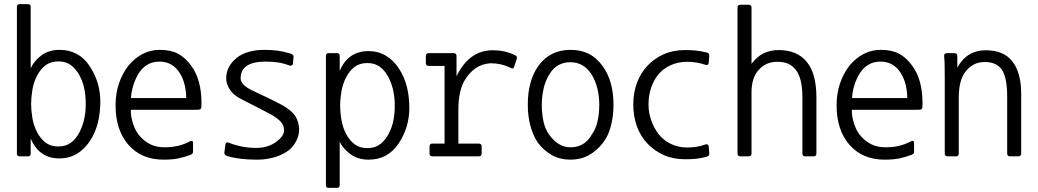

<svg xmlns="http://www.w3.org/2000/svg" viewBox="-20 -716 5040 932"><path d="M62 -683Q62 -696 76 -696H115Q129 -696 129 -683V-385Q148 -424 183.5 -449Q219 -474 269 -474Q363 -474 415 -395.5Q467 -317 467 -223Q467 -170 455.5 -122Q444 -74 417 -32.5Q390 9 352.5 31Q315 53 269 53Q170 53 129 -43V30Q129 43 115 43H76Q62 43 62 30ZM396 -212Q397 -241 390.5 -278.5Q384 -316 367 -348Q350 -380 325 -399Q300 -418 263 -418Q226 -418 201 -399Q176 -380 159.5 -348Q143 -316 137 -278.5Q131 -241 131 -212Q131 -181 137 -144.5Q143 -108 159.5 -75.5Q176 -43 201 -24Q226 -5 263 -5Q300 -5 325 -24Q350 -43 366.5 -75.5Q383 -108 390 -144.5Q397 -181 396 -212Z M884 -240Q884 -271 876.5 -303Q869 -335 854 -359Q819 -417 754 -417Q689 -417 652 -358Q635 -329 626 -298Q617 -267 616 -240ZM615 -183Q614 -151 626.5 -113.5Q639 -76 661 -52.5Q683 -29 711 -15Q739 -1 779 -1Q814 -1 844 -8Q874 -15 904 -31Q916 -36 917 -24V22Q917 30 906 35Q875 47 845.5 53Q816 59 774 59Q667 59 604 -12.5Q541 -84 541 -205Q541 -315 603 -397Q668 -474 755 -474Q809 -474 844.5 -455Q880 -436 908 -397Q958 -330 958 -215Q958 -203 957.5 -196.5Q957 -190 954 -187Q951 -184 943.5 -183.5Q936 -183 922 -183Z M1091 -23Q1155 2 1223 2Q1280 2 1319.5 -26.5Q1359 -55 1359 -84Q1359 -111 1337 -131Q1315 -151 1283 -167Q1249 -185 1216.5 -201.5Q1184 -218 1151 -235Q1113 -254 1095.5 -281.5Q1078 -309 1078 -335Q1078 -367 1092 -392Q1106 -417 1130 -436Q1154 -455 1188.5 -464.5Q1223 -474 1262 -474Q1298 -474 1328 -470Q1358 -466 1390 -456Q1397 -454 1401.5 -450Q1406 -446 1405 -440L1402 -408Q1401 -400 1395.5 -398Q1390 -396 1385 -398Q1356 -409 1329 -413Q1302 -417 1269 -417Q1148 -417 1148 -335Q1148 -320 1164 -303.5Q1180 -287 1219 -270Q1257 -252 1287.5 -237.5Q1318 -223 1355 -203Q1399 -177 1415.5 -149Q1432 -121 1432 -85Q1432 -56 1415 -26Q1398 4 1369.5 22Q1341 40 1304 49.5Q1267 59 1229 59Q1205 59 1186.5 58Q1168 57 1151.5 55Q1135 53 1118.5 50Q1102 47 1084 42Q1068 37 1069 25L1074 -14Q1077 -29 1091 -23Z M1562 -445Q1562 -458 1576 -458H1615Q1629 -458 1629 -445V-372Q1670 -468 1769 -468Q1815 -468 1852.5 -446Q1890 -424 1917 -382.5Q1944 -341 1955.5 -293Q1967 -245 1967 -192Q1967 -98 1915 -19.5Q1863 59 1769 59Q1719 59 1683.5 34Q1648 9 1629 -27V183Q1629 196 1615 196H1576Q1562 196 1562 183ZM1896 -203Q1897 -234 1890 -270.5Q1883 -307 1866.5 -339.5Q1850 -372 1825 -391Q1800 -410 1763 -410Q1726 -410 1701 -391Q1676 -372 1659.5 -339.5Q1643 -307 1637 -270.5Q1631 -234 1631 -203Q1631 -174 1637 -136.5Q1643 -99 1659.5 -67Q1676 -35 1701 -16Q1726 3 1763 3Q1800 3 1825 -16Q1850 -35 1867 -67Q1884 -99 1890.5 -136.5Q1897 -174 1896 -203Z M2304 -19Q2318 -19 2318 -5V29Q2318 43 2304 43H2079Q2065 43 2065 29V-5Q2065 -19 2079 -19H2138V-396H2061Q2047 -396 2047 -410V-444Q2047 -458 2061 -458H2182Q2196 -458 2196 -444V-346Q2257 -472 2372 -472Q2431 -472 2478 -449Q2488 -445 2489 -439Q2490 -433 2487 -426L2475 -390Q2472 -383 2467.5 -383.5Q2463 -384 2456 -388Q2412 -409 2362 -409Q2280 -405 2232 -320Q2205 -268 2205 -184V-19Z M2889 -208Q2889 -247 2880 -285Q2871 -323 2852 -354Q2814 -414 2749 -414Q2681 -414 2646 -354Q2627 -323 2618.5 -285Q2610 -247 2610 -208Q2610 -165 2618 -127Q2626 -89 2646 -62Q2690 -1 2749 -1Q2818 -1 2852 -62Q2872 -89 2880.5 -127Q2889 -165 2889 -208ZM2958 -208Q2958 -153 2945.5 -104.5Q2933 -56 2907 -23Q2877 16 2838 37.5Q2799 59 2749 59Q2699 59 2660 37.5Q2621 16 2591 -23Q2567 -59 2554.5 -106Q2542 -153 2542 -208Q2542 -321 2591 -393Q2648 -474 2749 -474Q2800 -474 2838.5 -454.5Q2877 -435 2907 -393Q2958 -320 2958 -208Z M3410 45Q3383 52 3361 54.5Q3339 57 3305 57Q3247 57 3201.5 36.5Q3156 16 3122 -20Q3088 -56 3071 -104.5Q3054 -153 3054 -209Q3054 -266 3072 -314Q3090 -362 3123 -397Q3156 -432 3201.5 -452.5Q3247 -473 3305 -473Q3336 -473 3359 -470.5Q3382 -468 3411 -461Q3424 -458 3423 -444L3420 -410Q3418 -398 3406 -401Q3382 -409 3360.5 -412.5Q3339 -416 3314 -416Q3272 -416 3235.5 -399.5Q3199 -383 3176 -355Q3153 -327 3140.5 -289.5Q3128 -252 3128 -209Q3128 -170 3141 -132.5Q3154 -95 3176.5 -65.5Q3199 -36 3235.5 -18Q3272 0 3314 0Q3339 0 3359 -3Q3379 -6 3405 -15Q3416 -18 3420 -8L3423 28Q3424 42 3410 45Z M3943 29Q3943 43 3929 43H3889Q3875 43 3875 29V-242Q3875 -290 3867 -323.5Q3859 -357 3842.5 -377.5Q3826 -398 3805 -407Q3784 -416 3753 -416Q3698 -416 3663 -377Q3628 -338 3628 -269V29Q3628 43 3614 43H3574Q3560 43 3560 29V-679Q3560 -693 3574 -693H3614Q3628 -693 3628 -679V-406Q3656 -443 3688.5 -458Q3721 -473 3760 -473Q3849 -473 3896 -416Q3943 -359 3943 -243Z M4384 -240Q4384 -271 4376.5 -303Q4369 -335 4354 -359Q4319 -417 4254 -417Q4189 -417 4152 -358Q4135 -329 4126 -298Q4117 -267 4116 -240ZM4115 -183Q4114 -151 4126.5 -113.5Q4139 -76 4161 -52.5Q4183 -29 4211 -15Q4239 -1 4279 -1Q4314 -1 4344 -8Q4374 -15 4404 -31Q4416 -36 4417 -24V22Q4417 30 4406 35Q4375 47 4345.5 53Q4316 59 4274 59Q4167 59 4104 -12.5Q4041 -84 4041 -205Q4041 -315 4103 -397Q4168 -474 4255 -474Q4309 -474 4344.5 -455Q4380 -436 4408 -397Q4458 -330 4458 -215Q4458 -203 4457.5 -196.5Q4457 -190 4454 -187Q4451 -184 4443.5 -183.5Q4436 -183 4422 -183Z M4937 29Q4937 43 4923 43H4883Q4869 43 4869 29V-246Q4869 -338 4844 -376.5Q4819 -415 4759 -415Q4706 -415 4670 -372.5Q4634 -330 4634 -244V29Q4634 43 4620 43H4580Q4566 43 4566 29V-331Q4566 -374 4565.5 -398Q4565 -422 4563 -444Q4562 -451 4566.5 -454.5Q4571 -458 4577 -458H4613Q4627 -458 4627 -444V-388Q4651 -431 4685.5 -451.5Q4720 -472 4765 -472Q4853 -472 4895 -417Q4937 -362 4937 -262Z"/></svg>

Font: NanumGothicCoding
Style: Regular
Weight: 400
Monospace: yes
Designer: Kwon Bruce; Nicolas Noh; Sung-woo Choi; Go-un Cha; Soo-hyun Park;
Foundry: NHN Corporation
Version: Version 2.000;PS 1;hotconv 1.0.49;makeotf.lib2.0.14853